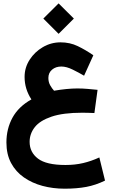

<svg xmlns="http://www.w3.org/2000/svg" viewBox="-20 -806 678 1155"><path d="M240.7 -694.3 332.5 -785.6 424.3 -694.3 332.5 -602.5ZM485.8 -350.6Q455.1 -368.7 417.5 -387.2Q379.9 -405.8 349.1 -405.8Q315.4 -405.8 293.2 -387Q271 -368.2 271 -336.9Q271 -312 282 -292.7Q293 -273.4 305.2 -260.3Q344.7 -267.1 380.1 -270.5Q415.5 -273.9 445.3 -273.9Q477.1 -273.9 507.3 -271.2Q537.6 -268.6 566.9 -265.6L547.9 -126Q532.7 -127 509 -127.4Q485.4 -127.9 474.1 -127.9Q359.4 -127.9 289.8 -104.2Q220.2 -80.6 189.2 -41Q158.2 -1.5 158.2 47.4Q158.2 109.9 208.5 148.2Q258.8 186.5 374 186.5Q431.2 186.5 480 175Q528.8 163.6 577.6 141.1L611.8 280.3Q556.2 307.6 498.8 318.4Q441.4 329.1 368.7 329.1Q298.8 329.1 235.8 312.3Q172.9 295.4 123.8 261.2Q74.7 227.1 46.6 174.6Q18.6 122.1 18.6 50.8Q18.6 -30.8 54.9 -97.7Q91.3 -164.6 168.9 -208Q127.9 -270.5 127.9 -343.3Q127.9 -399.4 158.2 -446.5Q188.5 -493.7 237.8 -522.5Q287.1 -551.3 344.2 -551.3Q400.9 -551.3 448.2 -528.3Q495.6 -505.4 541.5 -473.6Z"/></svg>

Font: Vazir Black WOL
Style: Black-WOL
Weight: 900
Designer: Saber Rastikerdar
Foundry: Saber Rastikerdar
Version: Version 30.0.0